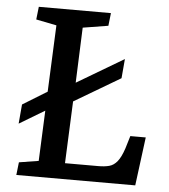

<svg xmlns="http://www.w3.org/2000/svg" viewBox="-51 -746 699 793"><g transform="rotate(5 298.5 -350.0)"><path d="M46 0 52 -53 133 -66 142 -275 37 -212 44 -292 145 -354 157 -630 72 -647 78 -700H377L371 -647L266 -630L257 -401L451 -516L444 -436L253 -323L242 -66H380Q406 -66 425 -71Q444 -76 458.5 -94Q473 -112 485 -148L501 -201H565L539 0Z"/></g></svg>

Font: Literata 12pt Medium
Style: Italic
Weight: 500
Italic angle: -2°
Designer: Latin by Veronika Burian and Jose Scaglione. Greek by Irene Vlachou. Cyrillic by Vera Evstafieva
Foundry: TypeTogether
Version: Version 3.002